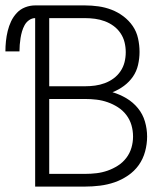

<svg xmlns="http://www.w3.org/2000/svg" viewBox="-50 -690 620 710"><path d="M80 0V-623Q68 -623 57.5 -615.5Q47 -608 41 -597Q35 -586 31.5 -574Q28 -562 26 -549.5Q24 -537 23 -524.5Q22 -512 22 -500H-30Q-30 -519 -28 -538Q-26 -557 -21.5 -575.5Q-17 -594 -9 -611Q-1 -628 12 -642Q25 -656 43 -663Q61 -670 80 -670H264Q289 -670 314 -666.5Q339 -663 362.5 -654Q386 -645 406.5 -629.5Q427 -614 441 -593.5Q455 -573 460.5 -548Q466 -523 466 -498Q466 -474 460.5 -450Q455 -426 441.5 -406.5Q428 -387 408.5 -372.5Q389 -358 366 -349Q393 -341 417.5 -326.5Q442 -312 460 -290Q478 -268 486 -240.5Q494 -213 494 -185Q494 -157 486.5 -129.5Q479 -102 463 -79.5Q447 -57 423.5 -41Q400 -25 374 -16Q348 -7 320 -3.5Q292 0 264 0ZM264 -371Q283 -371 301.5 -373.5Q320 -376 337.5 -382.5Q355 -389 370 -400Q385 -411 395.5 -426.5Q406 -442 410.5 -460Q415 -478 415 -497Q415 -516 410.5 -534Q406 -552 395.5 -567.5Q385 -583 370 -594Q355 -605 337.5 -611.5Q320 -618 301.5 -620.5Q283 -623 264 -623H132V-371ZM132 -47H264Q286 -47 307 -49.5Q328 -52 348 -59Q368 -66 386 -77.5Q404 -89 417 -106Q430 -123 436 -143.5Q442 -164 442 -185Q442 -207 436 -227.5Q430 -248 417 -265Q404 -282 386 -293.5Q368 -305 348 -312Q328 -319 307 -321.5Q286 -324 264 -324H132Z"/></svg>

Font: Lode Dark Term
Style: Regular
Weight: 400
Monospace: yes
Designer: Belleve Invis
Foundry: Belleve Invis
Version: Version 29.2.0